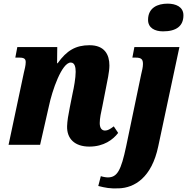

<svg xmlns="http://www.w3.org/2000/svg" viewBox="-20 -794 1026 1053"><path d="M874 -622C948 -622 986 -652 986 -710C986 -757 944 -774 899 -774C845 -774 792 -752 792 -685C792 -641 829 -622 874 -622ZM470 10C549 10 600 -28 628 -65L604 -101C584 -86 571 -78 556 -78C538 -78 527 -92 527 -119C527 -146 534 -176 542 -214L561 -311C568 -348 580 -399 580 -435C580 -494 554 -546 471 -546C395 -546 346 -517 296 -447H293L294 -536H75L64 -478H87C115 -478 121 -469 121 -453C121 -435 115 -413 111 -396L27 0H200L248 -211C266 -298 319 -451 368 -451C391 -451 395 -423 395 -400C395 -366 385 -312 379 -286L363 -206C354 -161 349 -131 348 -102C346 -33 390 10 470 10ZM632 239C717 236 812 181 848 8L964 -536H717L706 -478H724C756 -478 764 -468 764 -443C764 -425 759 -407 754 -385L672 8C644 141 623 179 571 179C560 179 540 175 533 172L519 226C559 236 583 241 632 239Z"/></svg>

Font: Noto Serif Condensed Black
Style: Italic
Weight: 900
Width: 3
Italic angle: -12°
Designer: Monotype Design Team
Foundry: Monotype Imaging Inc.
Version: Version 2.013